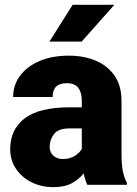

<svg xmlns="http://www.w3.org/2000/svg" viewBox="-20 -770 571 800"><path d="M343.8 0Q334.5 -19 328.6 -47.4Q309.6 -23.4 279.5 -6.8Q249.5 9.8 201.7 9.8Q152.8 9.8 112.1 -10.3Q71.3 -30.3 46.9 -66.2Q22.5 -102.1 22.5 -148.9Q22.5 -230.5 82.5 -276.6Q142.6 -322.8 270 -322.8H320.8V-350.6Q320.8 -383.8 306.4 -403.6Q292 -423.3 257.8 -423.3Q199.2 -423.3 199.2 -365.7H34.7Q34.7 -415 63.2 -453.9Q91.8 -492.7 144 -515.4Q196.3 -538.1 266.6 -538.1Q329.6 -538.1 379.2 -517.1Q428.7 -496.1 457.5 -454.3Q486.3 -412.6 486.3 -349.6V-133.3Q486.3 -81.5 492.2 -54.9Q498 -28.3 508.8 -8.3V0ZM240.7 -107.4Q271 -107.4 291.5 -120.4Q312 -133.3 320.8 -149.4V-234.9H269Q223.1 -234.9 205.1 -211.4Q187 -188 187 -157.7Q187 -135.3 202.4 -121.3Q217.8 -107.4 240.7 -107.4ZM186 -596.7 282.7 -750H456.5L320.3 -596.7Z"/></svg>

Font: Vazirmatn RD Black
Style: Regular
Weight: 900
Designer: Saber Rastikerdar
Foundry: Saber Rastikerdar
Version: Version 32.102